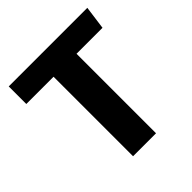

<svg xmlns="http://www.w3.org/2000/svg" viewBox="-190 -853 994 994"><g transform="rotate(-45 307.5 -355.5)"><path d="M390.8 -582.1V0H222.6V-582.1H23.1V-710.8H598.5L581 -582.1Z"/></g></svg>

Font: Fira Code
Style: Bold
Weight: 700
Monospace: yes
Designer: Carrois Corporate, Edenspiekermann AG, Nikita Prokopov
Foundry: Carrois Corporate, Edenspiekermann AG, Nikita Prokopov
Version: Version 6.000; ttfautohint (v1.8.2) -l 8 -r 50 -G 200 -x 14 